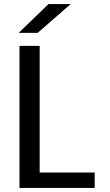

<svg xmlns="http://www.w3.org/2000/svg" viewBox="-20 -926 540 946"><path d="M76 0V-700H175.5V-76H446.5V0ZM165.5 -764H72L219 -906H328.5Z"/></svg>

Font: Trispace
Style: Regular
Weight: 400
Designer: Tyler Finck
Foundry: Etcetera Type Company
Version: Version 1.210; ttfautohint (v1.8.3)